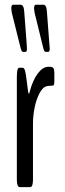

<svg xmlns="http://www.w3.org/2000/svg" viewBox="-20 -770 268 790"><path d="M168.5 -556.6Q167.5 -556.6 166.5 -556.9Q165.5 -557.1 164.6 -557.9Q163.6 -558.6 163.1 -559.3Q162.6 -560.1 161.9 -561.3Q161.1 -562.5 160.9 -563.5Q160.6 -564.5 159.9 -566.2Q159.2 -567.9 158.9 -569.1Q158.7 -570.3 158.2 -572.3Q157.7 -574.2 157.2 -575.7L122.1 -718.8Q120.1 -730.5 120.1 -735.4Q120.1 -750.5 127.4 -750.5H158.2Q171.4 -750.5 172.9 -723.6L183.1 -589.4Q183.1 -586.9 183.6 -582.8Q184.1 -578.6 184.3 -575.2Q184.6 -571.8 184.6 -569.3Q184.6 -556.6 178.2 -556.6ZM75.2 -556.6Q73.7 -556.6 72.5 -557.1Q71.3 -557.6 70.3 -558.8Q69.3 -560.1 68.8 -561Q68.4 -562 67.6 -564.2Q66.9 -566.4 66.4 -567.6Q65.9 -568.8 65.2 -571.5Q64.5 -574.2 64 -575.7L28.3 -718.8Q26.4 -730.5 26.4 -735.4Q26.4 -750.5 34.2 -750.5H64.5Q77.6 -750.5 79.6 -723.6L89.8 -589.4Q89.8 -585.9 90.3 -579.1Q90.8 -572.3 90.8 -569.3Q90.8 -556.6 85.4 -556.6ZM61.5 0Q49.3 0 49.3 -31.2V-453.6Q49.3 -491.2 59.1 -491.2H72.8Q78.1 -491.2 81.1 -484.4Q84 -477.5 86.9 -460L95.7 -392.6Q97.7 -384.3 99.1 -384.3Q101.1 -384.3 102.1 -392.6Q115.2 -440.9 135.5 -467.8Q155.8 -494.6 177.7 -495.1H185.5Q195.8 -495.1 199.7 -489.7Q203.6 -484.4 203.6 -471.7V-436.5Q203.6 -424.8 201.7 -421.1Q199.7 -417.5 193.8 -417.5Q175.8 -416.5 172.9 -415.5Q155.3 -411.6 141.8 -385Q128.4 -358.4 122.1 -325.4Q115.7 -292.5 115.7 -261.7V-31.2Q115.7 0 104 0Z"/></svg>

Font: BenchNine
Style: Regular
Weight: 400
Designer: Vernon Adams
Foundry: Vernon Adams
Version: Version 1 ; ttfautohint (v0.92.18-e454-dirty) -l 8 -r 50 -G 